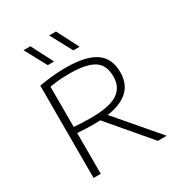

<svg xmlns="http://www.w3.org/2000/svg" viewBox="-186 -927 986 1054"><g transform="rotate(-30 307.0 -400.0)"><path d="M100 0V-585Q135.5 -591.5 177.8 -596.2Q220 -601 269 -601Q395.5 -601 456.5 -559.8Q517.5 -518.5 517.5 -429Q517.5 -371 488 -332.2Q458.5 -293.5 399.2 -274Q340 -254.5 251 -254.5Q222 -254.5 196.8 -255.5Q171.5 -256.5 145.5 -258.5V0ZM507.5 0 267.5 -282H322L563.5 0ZM252 -292.5Q370 -292.5 421.5 -326.2Q473 -360 473 -427.5Q473 -501.5 425 -532Q377 -562.5 270 -562.5Q231 -562.5 202.2 -559.8Q173.5 -557 145.5 -552V-297Q175 -295 196.5 -293.8Q218 -292.5 252 -292.5ZM354 -662 280 -799.5H323L394 -662ZM192 -662 117.5 -799.5H161L232 -662Z"/></g></svg>

Font: Encode Sans SC SemiExpanded ExtraLight
Style: Regular
Weight: 250
Width: 6
Designer: Multiple Designers
Foundry: Impallari Type
Version: Version 3.002